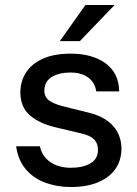

<svg xmlns="http://www.w3.org/2000/svg" viewBox="-20 -743 552 773"><path d="M265 10Q211 10 163.8 -7Q116.5 -24 84.8 -60.5Q53 -97 45 -154H140.5Q147 -124.5 165.2 -105.2Q183.5 -86 209.2 -76.8Q235 -67.5 264.5 -67.5Q313.5 -67.5 344 -85.2Q374.5 -103 374.5 -140Q374.5 -166.5 358 -182.5Q341.5 -198.5 306.5 -206L203.5 -230.5Q139.5 -245.5 101 -278.2Q62.5 -311 62 -370Q62 -415.5 84.8 -451Q107.5 -486.5 152.8 -506.8Q198 -527 264.5 -527Q352 -527 405.2 -488Q458.5 -449 460 -375H367.5Q362.5 -410.5 335.2 -430.8Q308 -451 263.5 -451Q217.5 -451 188 -432.8Q158.5 -414.5 158.5 -377Q158.5 -351.5 180.2 -336.8Q202 -322 244.5 -312.5L342.5 -288Q380.5 -278 405 -261.8Q429.5 -245.5 443.5 -226Q457.5 -206.5 463.2 -185.5Q469 -164.5 469 -146Q469 -97 444.2 -62.2Q419.5 -27.5 374 -8.8Q328.5 10 265 10ZM221 -577.5 324 -723H441.5L301.5 -577.5Z"/></svg>

Font: Public Sans Thin Medium
Style: Regular
Weight: 500
Version: Version 2.001